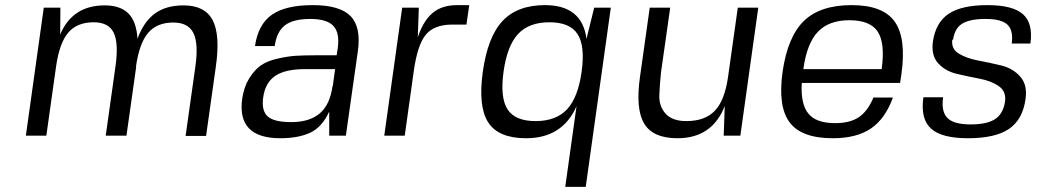

<svg xmlns="http://www.w3.org/2000/svg" viewBox="-20 -530 4058 750"><path d="M511 -269H512L474 0H393L431 -270Q444 -362 424 -402.5Q404 -443 346 -443Q281 -443 246.5 -402.5Q212 -362 199 -270L161 0H81L151 -500H216L215 -395Q263 -509 389 -509Q450 -509 481.5 -477.5Q513 -446 517 -379Q542 -446 585.5 -477.5Q629 -509 697 -509Q780 -509 810.5 -451.5Q841 -394 823 -269L785 1H705L743 -269Q756 -360 735.5 -401Q715 -442 657 -442Q593 -442 558.5 -401.5Q524 -361 511 -269Z M1075 10Q905 10 926 -144Q933 -191 953.5 -224Q974 -257 999 -274.5Q1024 -292 1064 -301Q1104 -310 1134 -312Q1164 -314 1210 -314H1295L1299 -340Q1308 -401 1282.5 -428.5Q1257 -456 1192 -456Q1126 -456 1093.5 -431.5Q1061 -407 1053 -350H976Q988 -434 1041.5 -472Q1095 -510 1202 -510Q1307 -510 1349 -467.5Q1391 -425 1378 -331L1331 0H1266V-94Q1238 -33 1191.5 -11.5Q1145 10 1075 10ZM1279 -194H1280L1289 -260H1171Q1094 -260 1055 -233.5Q1016 -207 1008 -149Q1001 -97 1026 -75Q1051 -53 1117 -53Q1189 -53 1229 -87Q1269 -121 1279 -194Z M1766 -510H1813L1802 -434H1747Q1675 -434 1642.5 -393.5Q1610 -353 1596 -250L1561 0H1481L1551 -500H1616L1612 -384Q1633 -448 1669.5 -479Q1706 -510 1766 -510Z M2189 200H2188L2232 -115Q2177 10 2035 10Q1927 10 1887 -52Q1847 -114 1866 -250Q1885 -386 1943 -448Q2001 -510 2109 -510Q2254 -510 2271 -378L2301 -500H2366L2268 200ZM2003.5 -397Q1961 -351 1947 -250Q1933 -149 1962.5 -103Q1992 -57 2072 -57Q2152 -57 2195 -103Q2238 -149 2252 -250Q2266 -351 2236 -397Q2206 -443 2126 -443Q2046 -443 2003.5 -397Z M2824 -230 2862 -500H2942L2872 0H2807L2811 -116Q2762 10 2626 10Q2531 10 2496.5 -47Q2462 -104 2480 -230L2518 -500H2598L2562 -247Q2557 -200 2555.5 -157.5Q2554 -115 2580 -86Q2606 -57 2661 -57Q2734 -57 2772.5 -97.5Q2811 -138 2824 -230Z M3112 -206Q3107 -124 3137.5 -86.5Q3168 -49 3242 -49Q3300 -49 3334.5 -72Q3369 -95 3392 -149H3468Q3438 -66 3382 -28Q3326 10 3233 10Q3111 10 3064.5 -52Q3018 -114 3037 -250Q3057 -387 3120.5 -448.5Q3184 -510 3307 -510Q3429 -510 3475 -445.5Q3521 -381 3501 -239L3496 -206ZM3424 -260Q3438 -362 3408.5 -406.5Q3379 -451 3298 -451Q3218 -451 3175 -406Q3132 -361 3118 -260Z M3703 -375H3700Q3695 -339 3725.5 -320.5Q3756 -302 3801.5 -293.5Q3847 -285 3892 -274Q3937 -263 3965.5 -230.5Q3994 -198 3986 -143Q3975 -63 3921.5 -26.5Q3868 10 3761 10Q3658 10 3616.5 -28Q3575 -66 3587 -150H3664Q3656 -94 3681 -69Q3706 -44 3771 -44Q3836 -44 3867.5 -65Q3899 -86 3906 -134Q3911 -173 3881.5 -193.5Q3852 -214 3807 -222.5Q3762 -231 3717.5 -241.5Q3673 -252 3645 -282.5Q3617 -313 3624 -367Q3635 -442 3685.5 -476Q3736 -510 3837 -510Q3936 -510 3976 -474.5Q4016 -439 4005 -360H3932Q3939 -411 3915.5 -433.5Q3892 -456 3830 -456Q3768 -456 3738.5 -437.5Q3709 -419 3703 -375Z"/></svg>

Font: Fivo Sans Modern
Style: Italic
Weight: 400
Designer: Alexander Slobzheninov
Foundry: Alexander Slobzheninov
Version: 1.0